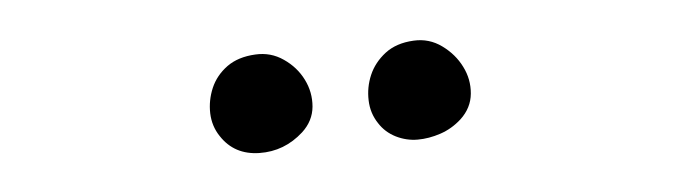

<svg xmlns="http://www.w3.org/2000/svg" viewBox="-25 -811 765 216"><g transform="rotate(-5 357.5 -702.5)"><path d="M266.6 -757.8Q284.2 -758.8 298.3 -749Q312.5 -739.3 319.8 -724.6Q327.1 -710 325.7 -693.8Q324.2 -677.7 311.5 -666Q290 -646.5 261.7 -647Q233.4 -647.5 218.8 -669.9Q210.9 -681.6 210.4 -696.3Q210 -710.9 215.8 -724.6Q221.7 -738.3 234.4 -747.6Q247.1 -756.8 266.6 -757.8ZM445.3 -757.8Q462.9 -758.8 477.1 -748.5Q491.2 -738.3 498.5 -723.6Q505.9 -709 504.4 -692.9Q502.9 -676.8 490.2 -665Q479.5 -655.3 466.3 -650.9Q453.1 -646.5 440.4 -646.5Q427.7 -646.5 416 -652.3Q404.3 -658.2 397.5 -668.9Q389.6 -680.7 389.2 -695.3Q388.7 -710 394.5 -723.6Q400.4 -737.3 413.1 -747.1Q425.8 -756.8 445.3 -757.8Z"/></g></svg>

Font: Irish Growler
Style: Regular
Weight: 400
Designer: Squid
Foundry: Font Diner, Inc DBA Sideshow
Version: Version 1.000